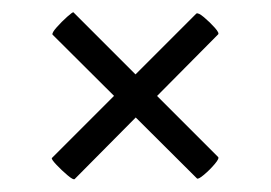

<svg xmlns="http://www.w3.org/2000/svg" viewBox="-20 -345 439 311"><path d="M101 -55Q99 -53 89.5 -61Q80 -69 71.5 -78Q63 -87 64 -89L298 -323Q301 -325 310.5 -317Q320 -309 328 -300Q336 -291 333 -289ZM65 -289Q64 -292 72 -301Q80 -310 89 -318Q98 -326 99 -325L333 -91Q336 -89 328 -79.5Q320 -70 310.5 -62Q301 -54 299 -56Z"/></svg>

Font: Cormorant
Style: Bold
Weight: 700
Designer: Christian Thalmann (Catharsis Fonts)
Foundry: Catharsis Fonts
Version: Version 4.000